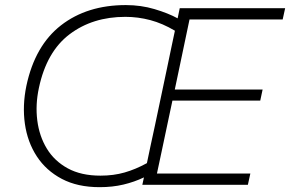

<svg xmlns="http://www.w3.org/2000/svg" viewBox="-20 -746 1171 775"><path d="M382 9.5Q293 9.5 229.5 -24Q166 -57.5 128.5 -115Q91 -172.5 80.5 -246Q70 -319.5 86.5 -399.5Q121 -562 226.2 -643.8Q331.5 -725.5 488 -725.5Q549 -725.5 603.8 -709.2Q658.5 -693 697 -672Q701 -692 705.5 -713H1131L1121 -667.5H745Q735 -619 724.8 -571.5Q714.5 -524 703.5 -470L685.5 -384.5H1040L1030.5 -340H676L655.5 -243.5Q644 -189.5 634 -141.8Q624 -94 613.5 -45.5H990.5L980.5 0H554.5Q557.5 -14.5 561 -30Q522.5 -11.5 478.2 -1Q434 9.5 382 9.5ZM137 -391Q122.5 -323.5 130.5 -260Q138.5 -196.5 169 -146.2Q199.5 -96 253.5 -66.5Q307.5 -37 385.5 -37Q438.5 -37 483 -49.8Q527.5 -62.5 573 -87.5Q580.5 -123 588.2 -159.8Q596 -196.5 605 -237.5L654.5 -472Q663 -513.5 670.8 -550.2Q678.5 -587 686 -622Q636.5 -651.5 586.8 -664.8Q537 -678 486 -678Q354 -678 261 -607.8Q168 -537.5 137 -391Z"/></svg>

Font: Commissioner ExtraLight
Style: Italic
Weight: 200
Italic angle: -12°
Designer: Kostas Bartsokas
Foundry: Kostas Bartsokas
Version: Version 1.000; ttfautohint (v1.8.3)